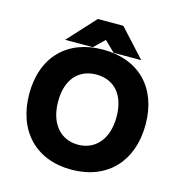

<svg xmlns="http://www.w3.org/2000/svg" viewBox="-119 -928 993 1048"><g transform="rotate(15 377.0 -404.0)"><path d="M706 -330C706 -537 580 -666 377 -666C175 -666 49 -537 49 -330C49 -122 175 12 377 12C580 12 706 -122 706 -330ZM212 -330C212 -458 280 -525 377 -525C474 -525 542 -458 542 -330C542 -201 473 -129 377 -129C281 -129 212 -201 212 -330ZM377 -721 436 -664H592L449 -820H305L162 -664H318Z"/></g></svg>

Font: Falling Sky
Style: ExBd
Weight: 400
Designer: Paul D. Hunt
Foundry: Adobe Systems Incorporated
Version: Version 1.02